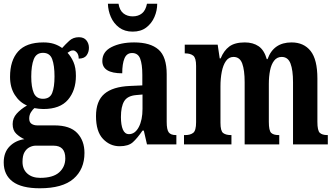

<svg xmlns="http://www.w3.org/2000/svg" viewBox="-21 -776 1802 1032"><path d="M193 236Q95 236 47 200Q-1 164 -1 97Q-1 43 30.5 11Q62 -21 110 -28Q87 -38 67 -56.5Q47 -75 47 -109Q47 -141 68.5 -165Q90 -189 124 -209Q84 -226 58.5 -266Q33 -306 33 -363Q33 -451 76.5 -499.5Q120 -548 212 -548Q244 -548 268 -540.5Q292 -533 313 -518Q330 -537 351 -556.5Q372 -576 403 -576Q430 -576 443.5 -559Q457 -542 457 -519Q457 -496 444.5 -478.5Q432 -461 402 -461Q402 -482 392 -493.5Q382 -505 372 -505Q362 -505 355.5 -501Q349 -497 342 -492Q361 -472 374 -442.5Q387 -413 387 -368Q387 -290 344.5 -240Q302 -190 212 -190Q202 -190 187 -191.5Q172 -193 164 -195Q155 -188 145.5 -173Q136 -158 136 -139Q136 -119 148.5 -110.5Q161 -102 180 -102H272Q355 -102 394 -61Q433 -20 433 46Q433 134 374 185Q315 236 193 236ZM210 -245Q247 -245 259.5 -276.5Q272 -308 272 -365Q272 -424 259.5 -458Q247 -492 210 -492Q174 -492 160.5 -457.5Q147 -423 147 -364Q147 -308 160.5 -276.5Q174 -245 210 -245ZM195 180Q264 180 297 150.5Q330 121 330 75Q330 7 267 7H170Q155 7 138.5 15Q122 23 111 41.5Q100 60 100 94Q100 134 126 157Q152 180 195 180Z M622 10Q570 10 532.5 -29.5Q495 -69 495 -152Q495 -233 540 -271.5Q585 -310 677 -314L744 -317V-374Q744 -430 732.5 -460.5Q721 -491 689 -491Q660 -491 648 -462Q636 -433 636 -382Q529 -382 529 -448Q529 -498 578.5 -523Q628 -548 700 -548Q787 -548 831 -509.5Q875 -471 875 -377V-121Q875 -79 886 -64.5Q897 -50 924 -50H927V0H769L752 -74H745Q717 -33 693 -11.5Q669 10 622 10ZM672 -55Q705 -55 725 -93Q745 -131 745 -191V-268L711 -265Q664 -261 646.5 -232Q629 -203 629 -147Q629 -104 639.5 -79.5Q650 -55 672 -55ZM692 -606Q649 -606 619.5 -628Q590 -650 575 -684.5Q560 -719 559 -756H616Q622 -720 642.5 -704Q663 -688 692 -688Q722 -688 742 -704Q762 -720 769 -756H824Q824 -719 809 -684.5Q794 -650 765 -628Q736 -606 692 -606Z M968 0V-50H975Q1002 -50 1017.5 -62Q1033 -74 1033 -119V-422Q1033 -465 1017.5 -477Q1002 -489 975 -489H972V-536H1149L1160 -462H1165Q1182 -504 1211.5 -526Q1241 -548 1295 -548Q1339 -548 1369 -527.5Q1399 -507 1413 -458H1417Q1449 -548 1546 -548Q1612 -548 1648.5 -502Q1685 -456 1685 -354V-121Q1685 -74 1698 -62Q1711 -50 1738 -50H1741V0H1554V-334Q1554 -399 1540.5 -434.5Q1527 -470 1493 -470Q1468 -470 1452.5 -450Q1437 -430 1430.5 -397Q1424 -364 1424 -325V-121Q1424 -74 1436.5 -62Q1449 -50 1476 -50H1480V0H1294V-334Q1294 -399 1281 -434.5Q1268 -470 1234 -470Q1209 -470 1193.5 -448Q1178 -426 1171 -390Q1164 -354 1164 -312V-116Q1164 -72 1178.5 -61Q1193 -50 1220 -50H1223V0Z"/></svg>

Font: Noto Serif Hebrew ExtraCondensed
Style: Bold
Weight: 700
Width: 2
Designer: Monotype Design Team
Foundry: Monotype Imaging Inc.
Version: Version 2.004; ttfautohint (v1.8.4.7-5d5b)